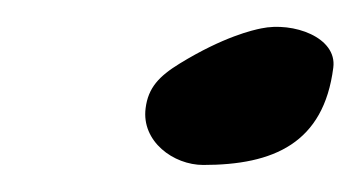

<svg xmlns="http://www.w3.org/2000/svg" viewBox="-20 -398 269 142"><path d="M173.2 -377C167.3 -375.8 145.5 -371 112.9 -351C97.6 -341.6 89.6 -333.1 87.7 -318C84.5 -293.4 108.3 -276 130.3 -276C182.4 -276 219.4 -292.1 226.5 -348C229.4 -370.4 196.9 -382 173.2 -377Z"/></svg>

Font: Rocketfuel
Style: Italic
Weight: 400
Designer: Mew Too
Foundry: Cannot Into Space Fonts.
Version: Version 0.27